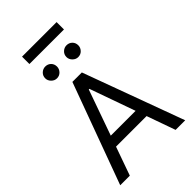

<svg xmlns="http://www.w3.org/2000/svg" viewBox="-315 -1199 1306 1306"><g transform="rotate(-45 338.0 -545.5)"><path d="M117.9 0H25.6L292.6 -727.3H383.5L650.6 0H558.2L485.1 -206H191.1ZM218.8 -284.1H457.4L340.9 -612.2H335.2ZM504.3 -1090.9V-1019.9H171.9V-1090.9ZM235.8 -818.2Q213.4 -818.2 196.2 -835.4Q179 -852.6 179 -875Q179 -899.5 196.2 -915.7Q213.4 -931.8 235.8 -931.8Q260.3 -931.8 276.5 -915.7Q292.6 -899.5 292.6 -875Q292.6 -852.6 276.5 -835.4Q260.3 -818.2 235.8 -818.2ZM440.3 -818.2Q418 -818.2 400.7 -835.4Q383.5 -852.6 383.5 -875Q383.5 -899.5 400.7 -915.7Q418 -931.8 440.3 -931.8Q464.8 -931.8 481 -915.7Q497.2 -899.5 497.2 -875Q497.2 -852.6 481 -835.4Q464.8 -818.2 440.3 -818.2Z"/></g></svg>

Font: Inter Alia
Style: Regular
Weight: 400
Designer: Rasmus Andersson (Latin, Greek, Cyrillic etc.) and Evan from Shavian.info (Shavian, old style figures)
Foundry: Shavian.info
Version: Version 0.001;git-37ab20767